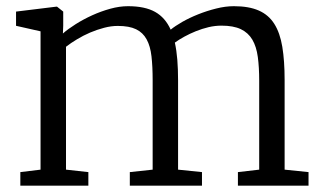

<svg xmlns="http://www.w3.org/2000/svg" viewBox="-20 -588 1024 608"><path d="M44.4 -43 108.4 -50.8V-488.8L30.8 -506.3V-551.3L158.2 -566.9H160.6L180.2 -551.3V-506.8L179.2 -481.9Q195.3 -496.1 219.7 -511.5Q244.1 -526.9 272 -539.6Q299.8 -552.2 329.1 -560.3Q358.4 -568.4 385.3 -568.4Q439 -568.4 471.2 -550.3Q503.4 -532.2 520.5 -494.1Q534.2 -505.4 557.1 -518.6Q580.1 -531.7 607.7 -542.7Q635.3 -553.7 664.6 -561Q693.8 -568.4 720.7 -568.4Q768.1 -568.4 799.3 -554.7Q830.6 -541 848.6 -512.5Q866.7 -483.9 874 -439.7Q881.3 -395.5 881.3 -335V-50.8L957 -43V0H733.4V-43L800.8 -50.8V-332Q800.8 -375 796.4 -407.7Q792 -440.4 779.1 -462.4Q766.1 -484.4 742.7 -495.6Q719.2 -506.8 681.2 -506.8Q661.1 -506.8 640.6 -502Q620.1 -497.1 600.6 -489.3Q581.1 -481.4 563.7 -471.9Q546.4 -462.4 533.7 -453.1Q539.1 -428.7 541.5 -398.9Q543.9 -369.1 543.9 -333.5V-50.8L619.6 -43V0H391.1V-43L463.4 -50.8V-334Q463.4 -377.4 459.7 -409.7Q456.1 -441.9 444.3 -463.4Q432.6 -484.9 410.9 -495.4Q389.2 -505.9 353 -505.9Q332 -505.9 309.6 -500Q287.1 -494.1 265.4 -484.9Q243.7 -475.6 223.9 -463.6Q204.1 -451.7 189 -439.9V-50.8L259.8 -43V0H44.4Z"/></svg>

Font: MerriweatherLight
Style: Regular
Weight: 300
Designer: Eben Sorkin ( sorkintype@gmail.com )
Foundry: Eben Sorkin
Version: Version 1.055; ttfautohint (v1.4.1)